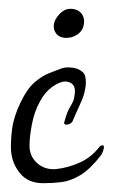

<svg xmlns="http://www.w3.org/2000/svg" viewBox="-20 -419 256 436"><path d="M209 -66Q184 -34 162 -21Q140 -8 120 -5.5Q100 -3 78 -3Q44 -3 25.5 -25.5Q7 -48 5 -78Q4 -98 7.5 -126Q11 -154 27 -187Q42 -218 59 -232.5Q76 -247 92 -253Q108 -259 118 -263Q126 -266 135 -266Q155 -266 167 -256Q172 -252 173.5 -245.5Q175 -239 175 -232Q175 -228 174.5 -223.5Q174 -219 173 -215Q171 -202 161.5 -181.5Q152 -161 144 -142Q138 -136 131 -136Q123 -136 127 -145Q132 -165 140.5 -178.5Q149 -192 149 -202Q150 -205 150 -208Q150 -211 150 -213Q150 -227 138 -232Q132 -234 129 -234Q116 -234 99 -222Q82 -210 71 -189Q58 -166 52.5 -137Q47 -108 47 -88Q47 -64 64.5 -48.5Q82 -33 107 -35Q135 -38 161.5 -50Q188 -62 207 -87Q210 -89 213 -89Q216 -89 216 -85Q216 -81 213.5 -74.5Q211 -68 209 -66ZM166 -387Q171 -379 171 -371Q171 -347 149 -337Q141 -333 130 -333Q122 -333 115 -336.5Q108 -340 104 -349Q103 -351 102.5 -354Q102 -357 102 -359Q102 -370 109 -379.5Q116 -389 122 -393Q130 -399 140 -399Q157 -399 166 -387Z"/></svg>

Font: Ingrid Darling
Style: Regular
Weight: 400
Designer: Robert E. Leuschke
Foundry: Robert E. Leuschke
Version: Version 1.010; ttfautohint (v1.8.3)